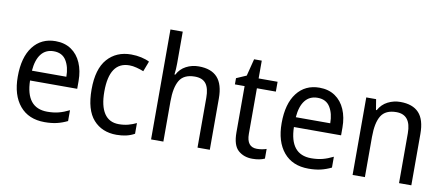

<svg xmlns="http://www.w3.org/2000/svg" viewBox="-68 -1029 3029 1307"><g transform="rotate(10 1446.5 -375.0)"><path d="M264 -546Q327 -546 372 -515.5Q417 -485 440.5 -430.5Q464 -376 464 -306V-252H138Q142 -63 290 -63Q333 -63 368 -72Q403 -81 441 -100V-25Q404 -7 367.5 1.5Q331 10 284 10Q173 10 112 -63Q51 -136 51 -264Q51 -398 108 -472Q165 -546 264 -546ZM263 -476Q208 -476 176.5 -436Q145 -396 139 -320H377Q377 -387 349.5 -431.5Q322 -476 263 -476Z M781 10Q680 10 620.5 -57Q561 -124 561 -265Q561 -407 622.5 -476.5Q684 -546 786 -546Q823 -546 856.5 -538.5Q890 -531 913 -519L886 -448Q864 -457 837 -464Q810 -471 787 -471Q649 -471 649 -266Q649 -167 683 -115.5Q717 -64 784 -64Q819 -64 849 -72Q879 -80 905 -93V-19Q854 10 781 10Z M1104 -540Q1104 -498 1099 -463H1105Q1126 -504 1166 -525Q1206 -546 1253 -546Q1340 -546 1382.5 -499Q1425 -452 1425 -355V0H1340V-345Q1340 -410 1316 -441.5Q1292 -473 1239 -473Q1163 -473 1133.5 -423.5Q1104 -374 1104 -278V0H1019V-760H1104Z M1739 -62Q1756 -62 1774 -65Q1792 -68 1805 -73V-6Q1771 10 1720 10Q1661 10 1622 -24.5Q1583 -59 1583 -148V-468H1516V-511L1585 -541L1615 -659H1668V-536H1799V-468H1668V-153Q1668 -62 1739 -62Z M2088 -546Q2151 -546 2196 -515.5Q2241 -485 2264.5 -430.5Q2288 -376 2288 -306V-252H1962Q1966 -63 2114 -63Q2157 -63 2192 -72Q2227 -81 2265 -100V-25Q2228 -7 2191.5 1.5Q2155 10 2108 10Q1997 10 1936 -63Q1875 -136 1875 -264Q1875 -398 1932 -472Q1989 -546 2088 -546ZM2087 -476Q2032 -476 2000.5 -436Q1969 -396 1963 -320H2201Q2201 -387 2173.5 -431.5Q2146 -476 2087 -476Z M2647 -546Q2732 -546 2775 -500Q2818 -454 2818 -355V0H2733V-345Q2733 -473 2632 -473Q2557 -473 2527 -424.5Q2497 -376 2497 -278V0H2412V-536H2480L2492 -463H2497Q2520 -505 2560.5 -525.5Q2601 -546 2647 -546Z"/></g></svg>

Font: Noto Sans Myanmar SemiCondensed
Style: Regular
Weight: 400
Width: 4
Designer: Monotype Design Team
Foundry: Monotype Imaging Inc.
Version: Version 2.107; ttfautohint (v1.8.4.7-5d5b)